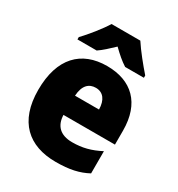

<svg xmlns="http://www.w3.org/2000/svg" viewBox="-183 -883 935 1011"><g transform="rotate(30 284.0 -378.0)"><path d="M374 -766H199C174 -724 118 -655 84 -620V-606H201C229 -625 253 -648 286 -679C318 -648 344 -625 374 -606H488V-620C452 -661 403 -721 374 -766ZM290 -563C135 -563 38 -467 38 -273C38 -81 142 10 307 10C391 10 447 -3 499 -31V-166C441 -136 392 -123 330 -123C257 -123 221 -161 219 -225H532V-310C532 -476 440 -563 290 -563ZM296 -434C341 -434 366 -400 367 -343H221C225 -408 255 -434 296 -434Z"/></g></svg>

Font: Noto Sans Telugu SemiCondensed Black
Style: Regular
Weight: 900
Width: 4
Designer: Jelle Bosma - Monotype Design Team
Foundry: Monotype Imaging Inc.
Version: Version 2.005